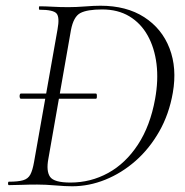

<svg xmlns="http://www.w3.org/2000/svg" viewBox="-20 -647 646 671"><path d="M53 -302Q50 -302 49 -306.5Q48 -311 49 -315.5Q50 -320 53 -320H315Q318 -320 318.5 -315.5Q319 -311 318.5 -306.5Q318 -302 315 -302ZM232 4Q208 4 173.5 1Q139 -2 110 -2Q80 -2 55.5 -1Q31 0 11 0Q8 0 8 -6Q8 -12 11 -12Q43 -12 60.5 -17Q78 -22 86 -37Q94 -52 99 -81L181 -544Q189 -587 177.5 -600Q166 -613 118 -613Q116 -613 116 -619Q116 -625 118 -625Q138 -625 164 -623.5Q190 -622 219 -622Q246 -622 277.5 -624.5Q309 -627 331 -627Q422 -627 484 -587Q546 -547 572.5 -478Q599 -409 584 -323Q571 -248 536.5 -187.5Q502 -127 453.5 -84.5Q405 -42 348 -19Q291 4 232 4ZM226 -9Q297 -9 358 -42.5Q419 -76 462 -141.5Q505 -207 522 -301Q534 -367 527 -423.5Q520 -480 496 -523Q472 -566 432 -590Q392 -614 337 -614Q285 -614 261 -601.5Q237 -589 228 -542L149 -92Q141 -49 155 -29Q169 -9 226 -9Z"/></svg>

Font: Cormorant Garamond Light
Style: Italic
Weight: 300
Italic angle: -10°
Designer: Christian Thalmann (Catharsis Fonts)
Foundry: Catharsis Fonts
Version: Version 4.001